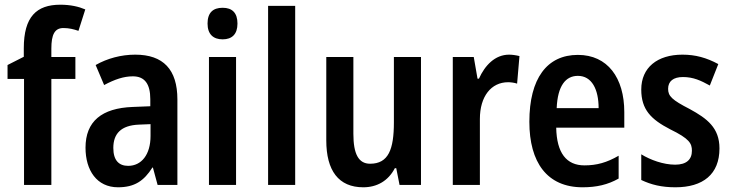

<svg xmlns="http://www.w3.org/2000/svg" viewBox="-20 -785 3104 815"><path d="M300 -450V-543H198V-579C198 -638 212 -666 249 -666C273 -666 293 -661 313 -654L342 -745C314 -757 279 -765 236 -765C135 -765 81 -714 81 -580V-544L12 -509V-450H82V0H198V-450Z M554 -553C494 -553 435 -537 386 -509L422 -424C467 -448 505 -461 544 -461C594 -461 618 -429 618 -364V-334L543 -331C412 -326 343 -270 343 -158C343 -62 391 10 481 10C551 10 591 -17 627 -74H629L649 0H733V-363C733 -490 673 -553 554 -553ZM570 -256 619 -258V-208C619 -128 580 -81 524 -81C485 -81 461 -104 461 -157C461 -217 493 -253 570 -256Z M925 -752C884 -752 861 -731 861 -685C861 -640 885 -618 925 -618C965 -618 988 -640 988 -685C988 -730 966 -752 925 -752ZM982 -543H867V0H982Z M1233 0V-760H1118V0Z M1767 -543H1652V-266C1652 -151 1629 -90 1551 -90C1502 -90 1480 -131 1480 -217V-543H1365V-189C1365 -61 1417 10 1522 10C1580 10 1628 -17 1656 -71H1662L1676 0H1767Z M2141 -553C2081 -553 2038 -507 2013 -451H2007L1991 -543H1902V0H2017V-280C2017 -376 2065 -436 2137 -436C2147 -436 2164 -434 2175 -430L2185 -547C2169 -551 2153 -553 2141 -553Z M2433 -552C2302 -552 2227 -452 2227 -268C2227 -96 2302 10 2453 10C2512 10 2560 -1 2606 -27V-124C2556 -95 2513 -83 2461 -83C2384 -83 2343 -136 2341 -243H2630V-309C2630 -455 2559 -552 2433 -552ZM2433 -463C2492 -463 2521 -406 2521 -326H2343C2347 -421 2381 -463 2433 -463Z M3034 -155C3034 -243 2981 -282 2908 -322C2832 -361 2816 -377 2816 -408C2816 -440 2838 -458 2879 -458C2923 -458 2955 -443 2993 -422L3029 -513C2979 -540 2932 -553 2877 -553C2770 -553 2702 -498 2702 -405C2702 -319 2744 -278 2825 -236C2907 -196 2917 -176 2917 -145C2917 -108 2894 -86 2846 -86C2796 -86 2741 -106 2702 -130V-21C2744 -1 2788 10 2847 10C2964 10 3034 -45 3034 -155Z"/></svg>

Font: Noto Sans Gurmukhi UI Condensed SemiBold
Style: Regular
Weight: 600
Width: 3
Designer: Jelle Bosma - Monotype Design Team
Foundry: Monotype Imaging Inc.
Version: Version 2.004